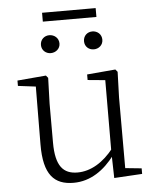

<svg xmlns="http://www.w3.org/2000/svg" viewBox="-57 -866 756 928"><g transform="rotate(-5 321.5 -402.0)"><path d="M207 -620C231 -620 253 -637 253 -663C253 -690 231 -707 207 -707C184 -707 163 -690 163 -663C163 -637 184 -620 207 -620ZM416 -620C440 -620 461 -637 461 -663C461 -690 440 -707 416 -707C392 -707 372 -690 372 -663C372 -637 392 -620 416 -620ZM182 -775H442V-818H182ZM263 14C345 14 412 -33 464 -103H482L463 -137C412 -71 350 -34 286 -34C217 -34 180 -74 180 -188V-377L184 -502L174 -514L35 -502V-476L140 -463L121 -478L119 -185C118 -37 169 14 263 14ZM460 8 596 0V-27L517 -35V-377L521 -502L511 -514L373 -502V-475L458 -467L457 -117V-116Z"/></g></svg>

Font: Source Han Serif CN VF
Style: Regular
Weight: 250
Designer: Ryoko NISHIZUKA 西塚涼子 (kana & ideographs); Frank Grießhammer (Latin, Greek & Cyrillic); Wenlong ZHANG 张文龙 (bopomofo); San
Foundry: Adobe
Version: Version 2.002;hotconv 1.1.0;makeotfexe 2.6.0